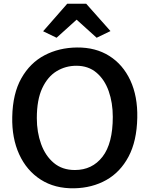

<svg xmlns="http://www.w3.org/2000/svg" viewBox="-20 -1007 806 1035"><path d="M380.5 8Q275.5 10 199.5 -38.8Q123.5 -87.5 83.5 -175Q43.5 -262.5 46 -376.5Q48.5 -502.5 95.2 -585.2Q142 -668 220 -709Q298 -750 395 -751Q495.5 -752 569.2 -705.5Q643 -659 682.8 -573.2Q722.5 -487.5 720 -372Q717.5 -246.5 673 -162.8Q628.5 -79 552.8 -36.5Q477 6 380.5 8ZM383.5 -90.5Q477 -90.5 532.5 -162Q588 -233.5 588 -377Q588 -453 566 -515.5Q544 -578 500.2 -615.2Q456.5 -652.5 391.5 -652.5Q333.5 -652.5 285.2 -623.2Q237 -594 207.8 -531.8Q178.5 -469.5 178.5 -370Q178.5 -294.5 201.5 -230.8Q224.5 -167 270 -128.8Q315.5 -90.5 383.5 -90.5ZM285 -803.5 212.5 -838.5 342.5 -987H444.5L575.5 -839.5L501 -803.5L393 -901Z"/></svg>

Font: Merriweather Sans Medium
Style: Regular
Weight: 500
Designer: Eben Sorkin
Foundry: Eben Sorkin
Version: Version 2.001